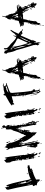

<svg xmlns="http://www.w3.org/2000/svg" viewBox="1390 -2184 860 3681"><g transform="rotate(-90 1820.5 -343.0)"><path d="M65.4 -680.7Q65.4 -665 88.9 -601.6H92.8Q92.8 -612.3 97.7 -620.1Q88.9 -620.1 88.9 -634.8Q95.7 -653.3 102.5 -653.3Q137.7 -621.1 218.8 -211.9Q227.5 -211.9 227.5 -184.6Q341.8 -240.2 445.3 -240.2Q445.3 -249 463.9 -249L460 -240.2H463.9L487.3 -244.1Q487.3 -230.5 497.1 -211.9Q457 -207 418 -188.5V-184.6Q431.6 -184.6 431.6 -174.8V-169.9Q420.9 -169.9 394.5 -147.5Q324.2 -140.6 218.8 -82Q218.8 -71.3 222.7 -12.7H218.8Q210 -17.6 200.2 -17.6V-7.8Q165 -63.5 139.6 -63.5Q107.4 -66.4 107.4 -77.1V-82Q108.4 -91.8 116.2 -91.8Q92.8 -119.1 92.8 -137.7Q121.1 -148.4 121.1 -151.4Q55.7 -502 23.4 -620.1Q28.3 -662.1 60.5 -662.1V-667L55.7 -675.8ZM116.2 -462.9V-453.1H121.1V-462.9ZM126 -429.7V-420.9H129.9V-429.7ZM148.4 -420.9Q148.4 -410.2 144.5 -402.3H153.3V-420.9ZM129.9 -407.2V-397.5H134.8V-407.2ZM153.3 -397.5V-388.7H158.2V-397.5ZM134.8 -392.6V-378.9Q163.1 -221.7 171.9 -221.7V-230.5Q171.9 -242.2 163.1 -277.3H171.9L181.6 -272.5V-281.2Q181.6 -310.5 163.1 -333Q167 -341.8 167 -346.7H163.1L167 -355.5Q167 -365.2 158.2 -365.2L148.4 -360.4Q139.6 -371.1 139.6 -392.6ZM148.4 -383.8V-374H153.3V-383.8ZM338.9 -258.8H348.6Q347.7 -252 325.2 -240.2H320.3Q320.3 -247.1 338.9 -258.8ZM121.1 -244.1V-235.4L129.9 -198.2H134.8V-203.1Q126 -224.6 126 -244.1ZM185.5 -244.1V-235.4H190.4V-244.1ZM181.6 -230.5V-216.8Q182.6 -207 190.4 -207L185.5 -198.2Q200.2 -177.7 200.2 -166Q209 -166 209 -174.8Q190.4 -218.8 190.4 -230.5ZM171.9 -203.1V-193.4H176.8V-203.1ZM376 -203.1V-198.2H385.7V-203.1ZM129.9 -193.4V-188.5Q131.8 -179.7 139.6 -179.7V-184.6Q139.6 -193.4 129.9 -193.4ZM352.5 -193.4V-188.5H362.3V-193.4ZM367.2 -156.2V-151.4H376Q399.4 -157.2 399.4 -166H394.5Q379.9 -156.2 367.2 -156.2ZM181.6 -68.4V-44.9H185.5V-68.4ZM195.3 -7.8V1H185.5Q187.5 -7.8 195.3 -7.8ZM195.3 15.6H204.1V29.3Q195.3 29.3 195.3 19.5Z M585.9 -691.4Q592.8 -691.4 599.6 -676.8Q594.7 -668.9 594.7 -658.2L604.5 -663.1H609.4Q618.2 -663.1 618.2 -644.5H623Q623 -681.6 636.7 -681.6Q655.3 -633.8 687.5 -352.5Q687.5 -333 692.4 -315.4Q692.4 -310.5 687.5 -310.5L702.1 -231.4H706.1V-254.9H715.8V-226.6Q715.8 -217.8 706.1 -217.8Q706.1 -212.9 710.9 -204.1L706.1 -162.1L710.9 -152.3L706.1 -143.6L710.9 -133.8Q702.1 -119.1 702.1 -111.3Q712.9 -78.1 724.6 -78.1V-64.5Q724.6 -55.7 715.8 -55.7H710.9Q692.4 -55.7 678.7 -111.3Q655.3 -114.3 655.3 -133.8H646.5V-115.2H636.7L623 -125L627.9 -143.6Q609.4 -194.3 609.4 -208H613.3L599.6 -300.8Q604.5 -310.5 604.5 -315.4Q599.6 -323.2 599.6 -337.9H609.4V-356.4H604.5V-347.7H594.7Q594.7 -356.4 585.9 -356.4Q590.8 -371.1 590.8 -412.1L609.4 -403.3V-408.2L604.5 -435.5H599.6V-417H590.8Q581.1 -493.2 572.3 -501V-504.9Q572.3 -509.8 576.2 -509.8Q568.4 -554.7 548.8 -580.1Q548.8 -593.8 543.9 -612.3H548.8L543.9 -621.1V-654.3ZM641.6 -477.5V-467.8H650.4Q650.4 -477.5 641.6 -477.5ZM599.6 -467.8 594.7 -445.3Q604.5 -445.3 604.5 -459V-467.8ZM646.5 -463.9V-445.3H650.4V-463.9ZM650.4 -435.5V-426.8H655.3V-435.5ZM599.6 -389.6V-379.9H604.5V-389.6ZM660.2 -389.6V-371.1H665V-389.6ZM609.4 -334V-319.3H613.3V-334ZM613.3 -268.6V-263.7Q618.2 -255.9 618.2 -245.1V-226.6Q631.8 -226.6 631.8 -217.8H636.7V-236.3Q623 -236.3 623 -245.1V-250H631.8V-263.7Q616.2 -268.6 613.3 -268.6ZM627.9 -189.5V-170.9H631.8V-189.5ZM636.7 -170.9V-167Q641.6 -157.2 641.6 -152.3Q636.7 -152.3 636.7 -148.4L646.5 -143.6V-148.4L641.6 -170.9ZM710.9 -170.9H720.7Q720.7 -154.3 739.3 -106.4H734.4Q718.8 -118.2 710.9 -143.6L715.8 -152.3Q710.9 -161.1 710.9 -170.9ZM646.5 -101.6Q655.3 -100.6 655.3 -92.8H646.5ZM650.4 -45.9H660.2Q660.2 -27.3 668.9 -13.7L660.2 -8.8Q650.4 -25.4 650.4 -45.9ZM710.9 -37.1Q716.8 -37.1 739.3 4.9V9.8H734.4Q729.5 9.8 710.9 -13.7ZM734.4 -22.5H743.2V-13.7Q734.4 -13.7 734.4 -22.5ZM687.5 -18.6H697.3V-13.7H687.5Z M1228.5 -707V-710.9H1220.7V-707ZM898.4 -55.7V-64.5H894.5V-55.7ZM1312.5 -81.1V-88.9H1307.6V-81.1ZM1307.6 -92.8Q1301.8 -110.4 1294.9 -110.4V-105.5Q1299.8 -97.7 1299.8 -92.8ZM1324.2 -114.3V-127H1320.3V-114.3ZM1303.7 -114.3Q1303.7 -118.2 1307.6 -127H1299.8V-114.3ZM874 -127V-139.6H869.1V-127ZM1120.1 -143.6V-151.4H1116.2V-143.6ZM1078.1 -143.6V-151.4H1074.2V-143.6ZM1287.1 -143.6V-156.2H1283.2V-143.6ZM1320.3 -147.5V-160.2H1316.4V-147.5ZM1307.6 -134.8Q1307.6 -139.6 1312.5 -139.6Q1306.6 -164.1 1294.9 -164.1Q1294.9 -160.2 1299.8 -160.2L1294.9 -151.4Q1301.8 -134.8 1307.6 -134.8ZM1287.1 -160.2V-168H1283.2V-160.2ZM874 -143.6 869.1 -168H865.2V-143.6ZM1283.2 -176.8V-185.5H1278.3V-176.8ZM1299.8 -168Q1299.8 -193.4 1291 -226.6Q1283.2 -225.6 1283.2 -218.8Q1291 -168 1299.8 -168ZM999 -235.4V-243.2H995.1V-235.4ZM1291 -248V-255.9H1287.1V-248ZM1149.4 -235.4V-260.7H1145.5L1140.6 -235.4ZM1153.3 -264.6V-272.5H1149.4V-264.6ZM1145.5 -277.3V-285.2H1140.6V-277.3ZM907.2 -272.5V-285.2H902.3V-272.5ZM1116.2 -293.9V-301.8H1111.3V-293.9ZM1241.2 -297.9V-310.5H1237.3V-297.9ZM1120.1 -310.5V-323.2H1116.2V-310.5ZM957 -323.2Q965.8 -323.2 965.8 -331.1H957ZM1232.4 -323.2 1241.2 -327.1Q1237.3 -334 1237.3 -347.7H1232.4ZM995.1 -347.7V-364.3H986.3V-360.4Q990.2 -352.5 990.2 -347.7ZM1228.5 -352.5Q1237.3 -352.5 1237.3 -360.4Q1237.3 -369.1 1228.5 -369.1ZM911.1 -289.1V-293.9Q907.2 -329.1 907.2 -352.5H902.3V-339.8H894.5Q885.7 -362.3 885.7 -369.1H877.9Q885.7 -309.6 898.4 -289.1L907.2 -293.9Q907.2 -289.1 911.1 -289.1ZM1140.6 -347.7Q1143.6 -369.1 1153.3 -369.1Q1153.3 -356.4 1162.1 -356.4V-369.1Q1153.3 -369.1 1153.3 -381.8Q1139.6 -381.8 1136.7 -352.5V-347.7ZM911.1 -373V-385.7H907.2V-373ZM885.7 -377V-393.6H881.8V-377ZM1228.5 -393.6V-402.3H1224.6V-393.6ZM1145.5 -393.6Q1153.3 -393.6 1153.3 -402.3H1145.5ZM949.2 -331.1Q957 -331.1 957 -339.8Q922.9 -402.3 919.9 -402.3L915 -393.6Q935.5 -372.1 949.2 -331.1ZM898.4 -389.6 894.5 -398.4Q898.4 -406.2 898.4 -411.1Q890.6 -409.2 890.6 -402.3V-389.6ZM1166 -393.6V-415H1162.1L1157.2 -393.6ZM1203.1 -448.2V-460.9H1199.2V-448.2ZM907.2 -578.1V-582H898.4V-578.1ZM1224.6 -686.5V-694.3Q1224.6 -703.1 1215.8 -703.1V-686.5ZM923.8 -9.8H919.9L885.7 -64.5V-68.4L869.1 -55.7Q844.7 -55.7 844.7 -88.9V-97.7L832 -88.9Q823.2 -88.9 823.2 -97.7Q839.8 -97.7 839.8 -168V-189.5Q849.6 -189.5 852.5 -206.1L848.6 -214.8Q848.6 -226.6 852.5 -226.6L848.6 -235.4V-255.9H856.4L865.2 -189.5H869.1Q869.1 -240.2 874 -252Q858.4 -350.6 848.6 -381.8H844.7Q844.7 -460.9 827.1 -494.1L832 -502.9Q827.1 -519.5 827.1 -532.2L819.3 -527.3L815.4 -536.1Q815.4 -540 819.3 -540Q815.4 -547.9 815.4 -552.7L819.3 -569.3Q816.4 -582 790 -627.9L793.9 -635.7Q790 -644.5 790 -648.4L798.8 -653.3Q806.6 -631.8 806.6 -619.1Q817.4 -631.8 827.1 -631.8L823.2 -682.6H832V-661.1Q832 -655.3 844.7 -648.4Q848.6 -673.8 856.4 -673.8Q877.9 -635.7 881.8 -635.7Q881.8 -644.5 877.9 -653.3L885.7 -657.2Q915 -598.6 927.7 -582L923.8 -560.5Q923.8 -542 973.6 -422.9Q973.6 -415 982.4 -415Q982.4 -411.1 977.5 -411.1Q984.4 -393.6 990.2 -393.6Q992.2 -402.3 999 -402.3Q1002 -378.9 1052.7 -301.8V-293.9Q1048.8 -293.9 1048.8 -289.1L1065.4 -277.3Q1074.2 -299.8 1074.2 -314.5L1082 -310.5Q1098.6 -373 1103.5 -373Q1132.8 -420.9 1162.1 -532.2H1166Q1166 -527.3 1169.9 -527.3Q1169.9 -532.2 1173.8 -532.2L1169.9 -540Q1182.6 -559.6 1182.6 -573.2L1178.7 -624L1182.6 -661.1H1199.2Q1201.2 -661.1 1211.9 -653.3V-661.1Q1199.2 -743.2 1199.2 -752.9H1208L1211.9 -715.8H1220.7L1224.6 -732.4Q1252.9 -732.4 1261.7 -690.4Q1237.3 -676.8 1237.3 -653.3Q1266.6 -653.3 1266.6 -569.3H1261.7L1266.6 -560.5V-543.9H1257.8L1253.9 -598.6H1241.2L1253.9 -481.4Q1253.9 -477.5 1249 -468.8L1266.6 -422.9Q1266.6 -416 1257.8 -398.4Q1266.6 -396.5 1266.6 -389.6L1261.7 -381.8Q1269.5 -377 1278.3 -377V-373H1266.6Q1270.5 -349.6 1270.5 -339.8L1266.6 -323.2Q1270.5 -315.4 1270.5 -306.6L1278.3 -310.5L1287.1 -297.9H1283.2Q1274.4 -301.8 1270.5 -301.8Q1270.5 -290 1283.2 -264.6H1287.1V-268.6Q1283.2 -276.4 1283.2 -285.2H1291Q1296.9 -231.4 1312.5 -231.4Q1324.2 -198.2 1324.2 -189.5Q1324.2 -180.7 1316.4 -180.7Q1316.4 -185.5 1312.5 -185.5V-180.7Q1336.9 -166 1336.9 -110.4L1329.1 -105.5Q1329.1 -110.4 1324.2 -110.4L1320.3 -85Q1333 -85 1333 -76.2Q1322.3 -68.4 1320.3 -68.4Q1307.6 -69.3 1291 -88.9Q1291 -76.2 1283.2 -76.2Q1272.5 -76.2 1261.7 -118.2L1266.6 -127L1208 -427.7Q1199.2 -427.7 1199.2 -411.1H1195.3Q1191.4 -425.8 1191.4 -448.2H1186.5Q1176.8 -327.1 1153.3 -327.1V-323.2Q1166 -323.2 1166 -310.5L1173.8 -314.5V-297.9Q1173.8 -289.1 1162.1 -289.1V-281.2H1169.9Q1158.2 -197.3 1149.4 -197.3Q1145.5 -202.1 1145.5 -231.4H1140.6Q1140.6 -226.6 1120.1 -168Q1120.1 -156.2 1127.9 -156.2Q1123 -119.1 1120.1 -110.4L1127.9 -105.5Q1127.9 -110.4 1132.8 -110.4Q1132.8 -97.7 1120.1 -97.7Q1127.9 -84 1127.9 -72.3Q1108.4 -72.3 1070.3 -114.3H1065.4L1070.3 -122.1Q1008.8 -187.5 986.3 -231.4Q980.5 -231.4 953.1 -297.9Q957 -297.9 957 -301.8Q940.4 -310.5 940.4 -327.1H944.3Q919.9 -377 915 -377Q915 -358.4 911.1 -352.5H919.9Q919.9 -330.1 915 -323.2L919.9 -314.5Q915 -306.6 915 -301.8Q923.8 -300.8 923.8 -289.1H915V-285.2L923.8 -272.5V-268.6L919.9 -260.7Q925.8 -259.8 944.3 -147.5L953.1 -143.6Q949.2 -135.7 949.2 -130.9L953.1 -122.1L949.2 -114.3Q965.8 -61.5 965.8 -46.9H957L949.2 -76.2H953.1L931.6 -134.8H927.7Q927.7 -139.6 931.6 -139.6Q919.9 -178.7 911.1 -268.6H902.3V-264.6Q907.2 -256.8 907.2 -252H902.3L907.2 -243.2Q907.2 -191.4 927.7 -130.9Q919.9 -130.9 919.9 -127Q919.9 -108.4 940.4 -81.1Q930.7 -9.8 923.8 -9.8ZM909.2 19.5Q898.4 19.5 898.4 10.7L919.9 6.8V10.7Q919.9 19.5 909.2 19.5ZM1336.9 -26.4H1333Q1323.2 -26.4 1320.3 -64.5L1329.1 -68.4Q1329.1 -64.5 1333 -64.5L1329.1 -55.7Q1336.9 -39.1 1336.9 -26.4ZM1065.4 -118.2H1057.6V-122.1H1065.4ZM1140.6 -134.8H1132.8V-139.6H1140.6ZM1345.7 -139.6H1336.9Q1336.9 -151.4 1333 -168H1341.8ZM810.5 -235.4H798.8V-243.2H810.5ZM1283.2 -310.5H1278.3Q1278.3 -318.4 1283.2 -318.4L1278.3 -327.1V-343.8H1287.1L1291 -314.5ZM848.6 -364.3H839.8V-373H848.6ZM1203.1 -381.8H1199.2Q1191.4 -381.8 1191.4 -393.6H1195.3Q1203.1 -392.6 1203.1 -381.8ZM1006.8 -418.9H1002.9V-427.7H1006.8ZM990.2 -452.1H982.4Q965.8 -491.2 965.8 -498L973.6 -502.9Q973.6 -492.2 990.2 -452.1ZM1270.5 -498H1261.7V-514.6H1266.6ZM949.2 -582H940.4Q940.4 -620.1 919.9 -624Q919.9 -632.8 923.8 -640.6Q919.9 -648.4 919.9 -653.3H923.8Q937.5 -653.3 949.2 -582Z M1434.6 -691.4Q1441.4 -691.4 1448.2 -676.8Q1443.4 -668.9 1443.4 -658.2L1453.1 -663.1H1458Q1466.8 -663.1 1466.8 -644.5H1471.7Q1471.7 -681.6 1485.4 -681.6Q1503.9 -633.8 1536.1 -352.5Q1536.1 -333 1541 -315.4Q1541 -310.5 1536.1 -310.5L1550.8 -231.4H1554.7V-254.9H1564.5V-226.6Q1564.5 -217.8 1554.7 -217.8Q1554.7 -212.9 1559.6 -204.1L1554.7 -162.1L1559.6 -152.3L1554.7 -143.6L1559.6 -133.8Q1550.8 -119.1 1550.8 -111.3Q1561.5 -78.1 1573.2 -78.1V-64.5Q1573.2 -55.7 1564.5 -55.7H1559.6Q1541 -55.7 1527.3 -111.3Q1503.9 -114.3 1503.9 -133.8H1495.1V-115.2H1485.4L1471.7 -125L1476.6 -143.6Q1458 -194.3 1458 -208H1461.9L1448.2 -300.8Q1453.1 -310.5 1453.1 -315.4Q1448.2 -323.2 1448.2 -337.9H1458V-356.4H1453.1V-347.7H1443.4Q1443.4 -356.4 1434.6 -356.4Q1439.5 -371.1 1439.5 -412.1L1458 -403.3V-408.2L1453.1 -435.5H1448.2V-417H1439.5Q1429.7 -493.2 1420.9 -501V-504.9Q1420.9 -509.8 1424.8 -509.8Q1417 -554.7 1397.5 -580.1Q1397.5 -593.8 1392.6 -612.3H1397.5L1392.6 -621.1V-654.3ZM1490.2 -477.5V-467.8H1499Q1499 -477.5 1490.2 -477.5ZM1448.2 -467.8 1443.4 -445.3Q1453.1 -445.3 1453.1 -459V-467.8ZM1495.1 -463.9V-445.3H1499V-463.9ZM1499 -435.5V-426.8H1503.9V-435.5ZM1448.2 -389.6V-379.9H1453.1V-389.6ZM1508.8 -389.6V-371.1H1513.7V-389.6ZM1458 -334V-319.3H1461.9V-334ZM1461.9 -268.6V-263.7Q1466.8 -255.9 1466.8 -245.1V-226.6Q1480.5 -226.6 1480.5 -217.8H1485.4V-236.3Q1471.7 -236.3 1471.7 -245.1V-250H1480.5V-263.7Q1464.8 -268.6 1461.9 -268.6ZM1476.6 -189.5V-170.9H1480.5V-189.5ZM1485.4 -170.9V-167Q1490.2 -157.2 1490.2 -152.3Q1485.4 -152.3 1485.4 -148.4L1495.1 -143.6V-148.4L1490.2 -170.9ZM1559.6 -170.9H1569.3Q1569.3 -154.3 1587.9 -106.4H1583Q1567.4 -118.2 1559.6 -143.6L1564.5 -152.3Q1559.6 -161.1 1559.6 -170.9ZM1495.1 -101.6Q1503.9 -100.6 1503.9 -92.8H1495.1ZM1499 -45.9H1508.8Q1508.8 -27.3 1517.6 -13.7L1508.8 -8.8Q1499 -25.4 1499 -45.9ZM1559.6 -37.1Q1565.4 -37.1 1587.9 4.9V9.8H1583Q1578.1 9.8 1559.6 -13.7ZM1583 -22.5H1591.8V-13.7Q1583 -13.7 1583 -22.5ZM1536.1 -18.6H1545.9V-13.7H1536.1Z M1889.6 -612.3 2004.9 -645.5Q2004.9 -668 1996.1 -668Q1967.8 -649.4 1954.1 -649.4V-654.3Q1915 -640.6 1889.6 -617.2ZM1908.2 -18.6Q1917 -18.6 1917 -28.3L1912.1 -55.7Q1893.6 -55.7 1893.6 -46.9V-42Q1908.2 -26.4 1908.2 -18.6ZM1903.3 -60.5Q1903.3 -69.3 1908.2 -69.3L1893.6 -134.8H1879.9V-129.9Q1879.9 -103.5 1889.6 -60.5ZM1884.8 -143.6Q1884.8 -158.2 1875 -158.2V-153.3Q1877 -143.6 1884.8 -143.6ZM1903.3 -176.8V-190.4H1893.6Q1898.4 -181.6 1898.4 -176.8ZM1852.5 -292V-301.8H1847.7V-292ZM1866.2 -283.2V-306.6H1861.3V-283.2ZM1852.5 -380.9V-389.6H1847.7V-380.9ZM1861.3 -408.2V-445.3Q1852.5 -440.4 1847.7 -440.4V-431.6Q1856.4 -431.6 1856.4 -408.2ZM1861.3 -450.2Q1861.3 -460 1856.4 -468.8Q1861.3 -477.5 1861.3 -482.4L1852.5 -487.3V-473.6L1856.4 -450.2ZM1856.4 -496.1V-510.7H1852.5V-496.1ZM1917 0H1903.3Q1882.8 -32.2 1875 -32.2Q1875 -37.1 1879.9 -46.9Q1861.3 -192.4 1834 -296.9Q1834 -301.8 1837.9 -301.8L1824.2 -408.2Q1829.1 -408.2 1829.1 -413.1Q1822.3 -413.1 1815.4 -426.8V-436.5H1824.2V-459H1815.4V-547.9H1810.5Q1746.1 -534.2 1717.8 -519.5L1699.2 -529.3Q1699.2 -524.4 1667 -501Q1657.2 -501 1657.2 -510.7V-524.4L1662.1 -533.2Q1638.7 -540 1638.7 -547.9Q1667 -582 1829.1 -668Q1834 -705.1 1842.8 -705.1H1852.5Q1858.4 -705.1 1866.2 -682.6L1945.3 -705.1Q1949.2 -705.1 1949.2 -701.2Q2003.9 -705.1 2019.5 -719.7Q2049.8 -710 2060.5 -710V-701.2Q2056.6 -701.2 2033.2 -705.1L2004.9 -701.2V-696.3Q2023.4 -674.8 2023.4 -654.3L2065.4 -659.2L2070.3 -649.4V-645.5Q2065.4 -645.5 2065.4 -649.4Q1884.8 -587.9 1884.8 -570.3Q1879.9 -546.9 1879.9 -543Q1898.4 -262.7 1921.9 -162.1H1917Q1917 -153.3 1945.3 -139.6L1949.2 -106.4Q1942.4 -102.5 1926.8 -102.5Q1926.8 -86.9 1930.7 -79.1Q1926.8 -70.3 1926.8 -65.4Q1936.5 -18.6 1959 -18.6V-9.8H1954.1L1935.5 -23.4H1930.7Q1930.7 -9.8 1921.9 -9.8Q1921.9 -13.7 1917 -13.7ZM1871.1 -50.8H1861.3Q1842.8 -101.6 1842.8 -116.2H1852.5Q1852.5 -98.6 1871.1 -50.8ZM1847.7 -129.9H1837.9V-139.6H1847.7ZM1842.8 -153.3H1834V-171.9H1842.8ZM1837.9 -185.5H1834V-195.3H1837.9ZM1829.1 -273.4H1819.3V-283.2H1829.1ZM1829.1 -310.5H1819.3Q1819.3 -325.2 1815.4 -343.8H1824.2ZM1824.2 -384.8H1815.4V-394.5H1824.2Z M2310.5 -519.5 2318.4 -520.5 2317.4 -524.4Q2312.5 -531.2 2312.5 -535.2Q2315.4 -536.1 2315.4 -539.1V-540L2307.6 -539.1ZM2344.7 -477.5 2348.6 -478.5 2345.7 -489.3Q2335 -512.7 2334 -522.5H2330.1V-518.6Q2330.1 -511.7 2328.1 -506.8H2329.1Q2336.9 -506.8 2344.7 -477.5ZM2289.1 -451.2Q2302.7 -489.3 2302.7 -494.1L2293.9 -497.1Q2284.2 -470.7 2284.2 -457Q2284.2 -451.2 2287.1 -451.2ZM2342.8 -430.7 2365.2 -433.6Q2362.3 -450.2 2351.6 -471.7L2345.7 -465.8Q2336.9 -465.8 2329.1 -499Q2324.2 -497.1 2319.3 -482.4Q2327.1 -468.8 2333 -468.8L2330.1 -460.9L2332 -449.2L2339.8 -454.1Q2340.8 -446.3 2344.7 -446.3Q2342.8 -442.4 2342.8 -437.5ZM2293 -423.8 2331.1 -428.7Q2331.1 -432.6 2318.4 -459Q2321.3 -464.8 2321.3 -468.8V-470.7Q2317.4 -470.7 2313 -470.2Q2308.6 -469.7 2292 -427.7ZM2404.3 -439.5V-442.4Q2404.3 -451.2 2412.1 -463.9Q2412.1 -467.8 2408.2 -467.8V-465.8Q2408.2 -456.1 2397.5 -454.1L2400.4 -439.5ZM2299.8 -404.3 2314.5 -407.2V-411.1L2298.8 -408.2ZM2181.6 -370.1V-374L2167 -373Q2157.2 -373 2154.3 -375Q2150.4 -374 2150.4 -370.1ZM2278.3 -359.4Q2282.2 -362.3 2285.2 -363.3Q2288.1 -364.3 2289.1 -364.3Q2293.9 -364.3 2293.9 -361.3Q2309.6 -371.1 2331.1 -374L2330.1 -377.9Q2299.8 -374 2299.8 -370.1L2292 -373L2276.4 -371.1ZM2187.5 -337.9 2195.3 -339.8 2194.3 -343.8 2186.5 -341.8ZM2484.4 -282.2 2491.2 -284.2Q2489.3 -300.8 2462.9 -353.5H2459L2460 -345.7Q2482.4 -296.9 2484.4 -282.2ZM2415 -300.8 2418.9 -301.8V-305.7Q2414.1 -310.5 2413.1 -318.4L2420.9 -320.3Q2410.2 -335 2409.2 -341.8H2405.3L2404.3 -325.2ZM2179.7 -176.8 2183.6 -177.7 2182.6 -184.6 2178.7 -183.6ZM2563.5 -140.6 2560.5 -156.2H2556.6L2557.6 -152.3Q2557.6 -146.5 2555.7 -140.6ZM2524.4 -112.3 2527.3 -114.3V-118.2Q2523.4 -123 2521.5 -127.9L2513.7 -127Q2523.4 -118.2 2524.4 -112.3ZM2145.5 3.9 2177.7 -165Q2176.8 -168.9 2172.9 -168.9Q2156.2 -77.1 2143.6 -74.2V-75.2Q2143.6 -86.9 2175.8 -207L2182.6 -209V-203.1Q2182.6 -197.3 2181.6 -192.4Q2181.6 -189.5 2185.5 -189.5V-190.4Q2185.5 -202.1 2210.9 -286.1Q2210 -290 2206.1 -290L2207 -283.2L2199.2 -282.2V-285.2Q2206.1 -300.8 2206.1 -312.5V-317.4L2196.3 -318.4Q2184.6 -318.4 2173.8 -314.5Q2172.9 -321.3 2167 -321.3Q2162.1 -320.3 2162.1 -317.4V-316.4H2133.8L2166 -340.8Q2151.4 -338.9 2142.6 -338.9Q2127.9 -338.9 2127 -343.8L2141.6 -364.3L2121.1 -371.1H2119.1Q2117.2 -371.1 2117.2 -372.1Q2117.2 -375 2125 -385.7V-381.8L2133.8 -385.7Q2136.7 -385.7 2136.7 -382.8Q2148.4 -392.6 2159.2 -393.6L2167 -391.6Q2184.6 -405.3 2227.5 -414.1Q2240.2 -446.3 2243.2 -494.1L2250 -495.1L2252 -487.3Q2256.8 -488.3 2266.6 -521.5Q2266.6 -524.4 2263.7 -524.4H2262.7V-522.5Q2262.7 -512.7 2249 -510.7L2248 -514.6Q2252 -534.2 2256.8 -536.1Q2259.8 -529.3 2264.6 -529.3Q2272.5 -529.3 2272.5 -535.2Q2272.5 -541 2267.6 -541Q2274.4 -568.4 2274.4 -576.2V-578.1L2258.8 -551.8L2256.8 -569.3Q2256.8 -629.9 2292 -646.5Q2286.1 -652.3 2286.1 -656.2Q2301.8 -659.2 2317.4 -731.4L2325.2 -732.4L2326.2 -729.5Q2317.4 -672.9 2307.6 -671.9L2308.6 -664.1L2319.3 -673.8Q2334 -647.5 2337.9 -614.3H2339.8Q2355.5 -614.3 2363.3 -558.6L2367.2 -559.6L2366.2 -532.2Q2385.7 -473.6 2394.5 -473.6L2402.3 -478.5Q2410.2 -472.7 2434.6 -443.4L2464.8 -444.3Q2469.7 -445.3 2476.6 -449.2L2505.9 -450.2Q2535.2 -450.2 2536.1 -442.4Q2533.2 -442.4 2533.2 -439.5Q2517.6 -438.5 2470.7 -427.7L2469.7 -424.8L2470.7 -421.9L2469.7 -416H2470.7Q2472.7 -416 2473.6 -414.1Q2513.7 -419.9 2543.9 -419.9V-418.9Q2543.9 -412.1 2536.1 -406.2Q2518.6 -405.3 2499 -398.4L2501 -386.7H2504.9Q2512.7 -386.7 2513.7 -380.9Q2501 -365.2 2477.5 -356.4Q2486.3 -344.7 2490.2 -323.2H2486.3L2487.3 -315.4L2495.1 -319.3Q2503.9 -310.5 2515.6 -283.2Q2513.7 -279.3 2513.7 -272.5L2514.6 -263.7L2505.9 -265.6L2508.8 -246.1L2513.7 -240.2L2506.8 -234.4Q2498 -243.2 2497.1 -249Q2493.2 -249 2493.2 -245.1Q2498 -238.3 2499 -233.4L2492.2 -229.5Q2502.9 -210.9 2502.9 -204.1H2506.8V-211.9Q2514.6 -210.9 2515.1 -205.1Q2515.6 -199.2 2516.6 -193.4L2507.8 -196.3L2508.8 -192.4Q2525.4 -185.5 2526.4 -179.7H2530.3L2529.3 -191.4L2519.5 -202.1V-203.1Q2519.5 -206.1 2522.5 -207Q2517.6 -214.8 2515.6 -225.6L2524.4 -222.7L2512.7 -252L2520.5 -252.9Q2521.5 -241.2 2529.3 -241.2Q2527.3 -234.4 2527.3 -226.6L2531.2 -227.5L2542 -236.3Q2545.9 -231.4 2547.9 -225.6L2532.2 -223.6Q2542 -210.9 2544.9 -194.3Q2541 -193.4 2541 -189.5H2542Q2548.8 -189.5 2559.6 -168L2567.4 -173.8H2571.3L2585.9 -125L2565.4 -126L2558.6 -122.1L2563.5 -114.3L2566.4 -86.9Q2566.4 -73.2 2557.6 -70.3Q2526.4 -80.1 2507.8 -115.2Q2503.9 -113.3 2491.2 -100.6H2490.2Q2484.4 -100.6 2478.5 -110.4Q2491.2 -117.2 2491.2 -122.1V-130.9Q2459 -189.5 2456.1 -209Q2473.6 -194.3 2495.1 -147.5H2499Q2498 -156.2 2494.1 -163.1L2496.1 -170.9Q2491.2 -176.8 2490.2 -186.5Q2490.2 -189.5 2493.2 -190.4Q2486.3 -211.9 2433.6 -314.5H2429.7L2430.7 -306.6Q2434.6 -302.7 2438.5 -280.3Q2431.6 -282.2 2427.7 -282.2H2425.8Q2426.8 -278.3 2455.1 -212.9Q2447.3 -212.9 2416 -268.6Q2418 -275.4 2418 -282.2V-286.1H2416Q2401.4 -286.1 2382.8 -337.9L2363.3 -338.9Q2351.6 -337.9 2329.1 -331.1Q2322.3 -333 2308.6 -333Q2292 -333 2261.7 -327.1V-320.3Q2261.7 -297.9 2250 -254.9Q2240.2 -253.9 2223.6 -118.2H2230.5V-110.4Q2224.6 -110.4 2219.7 -113.3L2226.6 -94.7Q2209 -59.6 2206.1 -58.6Q2200.2 -60.5 2196.3 -60.5H2194.3L2182.6 -3.9L2161.1 -2L2166 -22.5L2154.3 -20.5V-13.7Q2154.3 -8.8 2152.3 -8.8L2157.2 -1V2.9ZM2195.3 -256.8 2193.4 -268.6 2200.2 -270.5 2201.2 -265.6Q2201.2 -258.8 2195.3 -256.8ZM2187.5 -233.4 2186.5 -241.2H2193.4V-239.3Q2193.4 -233.4 2187.5 -233.4ZM2190.4 -217.8H2188.5Q2182.6 -217.8 2180.7 -224.6Q2180.7 -232.4 2187.5 -233.4ZM2447.3 -246.1 2440.4 -268.6 2448.2 -270.5 2455.1 -247.1ZM2243.2 -198.2 2242.2 -204.1Q2242.2 -213.9 2248 -215.8L2249 -205.1Q2249 -200.2 2243.2 -198.2ZM2461.9 -228.5H2460.9Q2454.1 -228.5 2452.1 -239.3L2460 -240.2ZM2450.2 -164.1 2443.4 -187.5H2447.3Q2448.2 -180.7 2458 -166ZM2144.5 18.6V14.6Q2144.5 7.8 2150.4 6.8L2152.3 17.6ZM2139.6 67.4 2134.8 59.6Q2139.6 47.9 2139.6 42V40L2147.5 38.1Q2147.5 66.4 2139.6 67.4Z M2730.5 -701.2Q2730.5 -698.2 2739.3 -686.5V-649.4Q2739.3 -625 2818.4 -566.4Q2914.1 -463.9 2948.2 -463.9Q2972.7 -514.6 2985.4 -519.5V-514.6Q2961.9 -465.8 2961.9 -455.1Q2992.2 -482.4 2995.1 -482.4L3003.9 -477.5Q3050.8 -550.8 3083 -575.2H3087.9V-561.5Q3054.7 -514.6 3013.7 -418Q3064.5 -385.7 3069.3 -362.3Q3095.7 -343.8 3101.6 -343.8V-334Q3085 -334 3059.6 -352.5H3027.3L3036.1 -338.9V-334H3032.2Q2988.3 -376 2980.5 -376L2883.8 -153.3V-143.6H2887.7Q2887.7 -162.1 2897.5 -162.1V-158.2Q2869.1 -79.1 2855.5 -79.1L2850.6 -87.9V-97.7Q2850.6 -107.4 2855.5 -116.2V-121.1H2850.6L2841.8 -87.9V-84Q2841.8 -73.2 2855.5 -23.4Q2841.8 -18.6 2841.8 -13.7Q2846.7 -4.9 2846.7 0H2836.9Q2828.1 -33.2 2828.1 -37.1H2818.4V-23.4H2809.6Q2809.6 -34.2 2791 -46.9Q2804.7 -85.9 2804.7 -97.7H2794.9L2799.8 -121.1Q2720.7 -367.2 2702.1 -455.1Q2665 -522.5 2651.4 -627Q2648.4 -627 2632.8 -649.4V-664.1Q2633.8 -672.9 2642.6 -672.9L2637.7 -682.6Q2637.7 -688.5 2651.4 -696.3L2674.8 -677.7Q2674.8 -691.4 2683.6 -691.4Q2699.2 -627 2716.8 -627V-635.7L2711.9 -682.6ZM2716.8 -570.3V-556.6L2720.7 -533.2H2725.6Q2725.6 -551.8 2735.4 -551.8V-561.5Q2725.6 -561.5 2725.6 -570.3ZM2739.3 -556.6V-547.9Q2744.1 -539.1 2744.1 -529.3H2739.3Q2749 -514.6 2749 -496.1H2753.9V-519.5Q2744.1 -549.8 2744.1 -556.6ZM2762.7 -538.1V-533.2Q2781.2 -377 2832 -251Q2834 -241.2 2841.8 -241.2Q2924.8 -420.9 2924.8 -426.8V-431.6Q2924.8 -443.4 2850.6 -477.5ZM2725.6 -505.9V-496.1Q2757.8 -347.7 2776.4 -296.9H2781.2V-301.8Q2781.2 -363.3 2730.5 -505.9ZM2990.2 -468.8Q2990.2 -461.9 2980.5 -450.2V-445.3H2985.4Q2985.4 -453.1 2995.1 -463.9V-468.8ZM2874 -241.2H2883.8L2958 -403.3Q2882.8 -297.9 2874 -241.2ZM3003.9 -380.9Q3003.9 -374 3017.6 -366.2V-371.1Q3017.6 -380.9 3008.8 -380.9ZM2794.9 -296.9V-292Q2799.8 -223.6 2818.4 -167H2823.2Q2823.2 -179.7 2832 -195.3Q2832 -210.9 2804.7 -254.9Q2804.7 -271.5 2799.8 -296.9ZM2865.2 -236.3Q2850.6 -203.1 2850.6 -195.3Q2858.4 -195.3 2869.1 -213.9V-236.3ZM2836.9 -37.1V-28.3H2841.8V-37.1Z M3341.8 -519.5 3349.6 -520.5 3348.6 -524.4Q3343.8 -531.2 3343.8 -535.2Q3346.7 -536.1 3346.7 -539.1V-540L3338.9 -539.1ZM3376 -477.5 3379.9 -478.5 3377 -489.3Q3366.2 -512.7 3365.2 -522.5H3361.3V-518.6Q3361.3 -511.7 3359.4 -506.8H3360.4Q3368.2 -506.8 3376 -477.5ZM3320.3 -451.2Q3334 -489.3 3334 -494.1L3325.2 -497.1Q3315.4 -470.7 3315.4 -457Q3315.4 -451.2 3318.4 -451.2ZM3374 -430.7 3396.5 -433.6Q3393.6 -450.2 3382.8 -471.7L3377 -465.8Q3368.2 -465.8 3360.4 -499Q3355.5 -497.1 3350.6 -482.4Q3358.4 -468.8 3364.3 -468.8L3361.3 -460.9L3363.3 -449.2L3371.1 -454.1Q3372.1 -446.3 3376 -446.3Q3374 -442.4 3374 -437.5ZM3324.2 -423.8 3362.3 -428.7Q3362.3 -432.6 3349.6 -459Q3352.5 -464.8 3352.5 -468.8V-470.7Q3348.6 -470.7 3344.2 -470.2Q3339.8 -469.7 3323.2 -427.7ZM3435.5 -439.5V-442.4Q3435.5 -451.2 3443.4 -463.9Q3443.4 -467.8 3439.5 -467.8V-465.8Q3439.5 -456.1 3428.7 -454.1L3431.6 -439.5ZM3331.1 -404.3 3345.7 -407.2V-411.1L3330.1 -408.2ZM3212.9 -370.1V-374L3198.2 -373Q3188.5 -373 3185.5 -375Q3181.6 -374 3181.6 -370.1ZM3309.6 -359.4Q3313.5 -362.3 3316.4 -363.3Q3319.3 -364.3 3320.3 -364.3Q3325.2 -364.3 3325.2 -361.3Q3340.8 -371.1 3362.3 -374L3361.3 -377.9Q3331.1 -374 3331.1 -370.1L3323.2 -373L3307.6 -371.1ZM3218.8 -337.9 3226.6 -339.8 3225.6 -343.8 3217.8 -341.8ZM3515.6 -282.2 3522.5 -284.2Q3520.5 -300.8 3494.1 -353.5H3490.2L3491.2 -345.7Q3513.7 -296.9 3515.6 -282.2ZM3446.3 -300.8 3450.2 -301.8V-305.7Q3445.3 -310.5 3444.3 -318.4L3452.1 -320.3Q3441.4 -335 3440.4 -341.8H3436.5L3435.5 -325.2ZM3210.9 -176.8 3214.8 -177.7 3213.9 -184.6 3210 -183.6ZM3594.7 -140.6 3591.8 -156.2H3587.9L3588.9 -152.3Q3588.9 -146.5 3586.9 -140.6ZM3555.7 -112.3 3558.6 -114.3V-118.2Q3554.7 -123 3552.7 -127.9L3544.9 -127Q3554.7 -118.2 3555.7 -112.3ZM3176.8 3.9 3209 -165Q3208 -168.9 3204.1 -168.9Q3187.5 -77.1 3174.8 -74.2V-75.2Q3174.8 -86.9 3207 -207L3213.9 -209V-203.1Q3213.9 -197.3 3212.9 -192.4Q3212.9 -189.5 3216.8 -189.5V-190.4Q3216.8 -202.1 3242.2 -286.1Q3241.2 -290 3237.3 -290L3238.3 -283.2L3230.5 -282.2V-285.2Q3237.3 -300.8 3237.3 -312.5V-317.4L3227.5 -318.4Q3215.8 -318.4 3205.1 -314.5Q3204.1 -321.3 3198.2 -321.3Q3193.4 -320.3 3193.4 -317.4V-316.4H3165L3197.3 -340.8Q3182.6 -338.9 3173.8 -338.9Q3159.2 -338.9 3158.2 -343.8L3172.9 -364.3L3152.3 -371.1H3150.4Q3148.4 -371.1 3148.4 -372.1Q3148.4 -375 3156.2 -385.7V-381.8L3165 -385.7Q3168 -385.7 3168 -382.8Q3179.7 -392.6 3190.4 -393.6L3198.2 -391.6Q3215.8 -405.3 3258.8 -414.1Q3271.5 -446.3 3274.4 -494.1L3281.2 -495.1L3283.2 -487.3Q3288.1 -488.3 3297.9 -521.5Q3297.9 -524.4 3294.9 -524.4H3293.9V-522.5Q3293.9 -512.7 3280.3 -510.7L3279.3 -514.6Q3283.2 -534.2 3288.1 -536.1Q3291 -529.3 3295.9 -529.3Q3303.7 -529.3 3303.7 -535.2Q3303.7 -541 3298.8 -541Q3305.7 -568.4 3305.7 -576.2V-578.1L3290 -551.8L3288.1 -569.3Q3288.1 -629.9 3323.2 -646.5Q3317.4 -652.3 3317.4 -656.2Q3333 -659.2 3348.6 -731.4L3356.4 -732.4L3357.4 -729.5Q3348.6 -672.9 3338.9 -671.9L3339.8 -664.1L3350.6 -673.8Q3365.2 -647.5 3369.1 -614.3H3371.1Q3386.7 -614.3 3394.5 -558.6L3398.4 -559.6L3397.5 -532.2Q3417 -473.6 3425.8 -473.6L3433.6 -478.5Q3441.4 -472.7 3465.8 -443.4L3496.1 -444.3Q3501 -445.3 3507.8 -449.2L3537.1 -450.2Q3566.4 -450.2 3567.4 -442.4Q3564.5 -442.4 3564.5 -439.5Q3548.8 -438.5 3502 -427.7L3501 -424.8L3502 -421.9L3501 -416H3502Q3503.9 -416 3504.9 -414.1Q3544.9 -419.9 3575.2 -419.9V-418.9Q3575.2 -412.1 3567.4 -406.2Q3549.8 -405.3 3530.3 -398.4L3532.2 -386.7H3536.1Q3543.9 -386.7 3544.9 -380.9Q3532.2 -365.2 3508.8 -356.4Q3517.6 -344.7 3521.5 -323.2H3517.6L3518.6 -315.4L3526.4 -319.3Q3535.2 -310.5 3546.9 -283.2Q3544.9 -279.3 3544.9 -272.5L3545.9 -263.7L3537.1 -265.6L3540 -246.1L3544.9 -240.2L3538.1 -234.4Q3529.3 -243.2 3528.3 -249Q3524.4 -249 3524.4 -245.1Q3529.3 -238.3 3530.3 -233.4L3523.4 -229.5Q3534.2 -210.9 3534.2 -204.1H3538.1V-211.9Q3545.9 -210.9 3546.4 -205.1Q3546.9 -199.2 3547.9 -193.4L3539.1 -196.3L3540 -192.4Q3556.6 -185.5 3557.6 -179.7H3561.5L3560.5 -191.4L3550.8 -202.1V-203.1Q3550.8 -206.1 3553.7 -207Q3548.8 -214.8 3546.9 -225.6L3555.7 -222.7L3543.9 -252L3551.8 -252.9Q3552.7 -241.2 3560.5 -241.2Q3558.6 -234.4 3558.6 -226.6L3562.5 -227.5L3573.2 -236.3Q3577.1 -231.4 3579.1 -225.6L3563.5 -223.6Q3573.2 -210.9 3576.2 -194.3Q3572.3 -193.4 3572.3 -189.5H3573.2Q3580.1 -189.5 3590.8 -168L3598.6 -173.8H3602.5L3617.2 -125L3596.7 -126L3589.8 -122.1L3594.7 -114.3L3597.7 -86.9Q3597.7 -73.2 3588.9 -70.3Q3557.6 -80.1 3539.1 -115.2Q3535.2 -113.3 3522.5 -100.6H3521.5Q3515.6 -100.6 3509.8 -110.4Q3522.5 -117.2 3522.5 -122.1V-130.9Q3490.2 -189.5 3487.3 -209Q3504.9 -194.3 3526.4 -147.5H3530.3Q3529.3 -156.2 3525.4 -163.1L3527.3 -170.9Q3522.5 -176.8 3521.5 -186.5Q3521.5 -189.5 3524.4 -190.4Q3517.6 -211.9 3464.8 -314.5H3460.9L3461.9 -306.6Q3465.8 -302.7 3469.7 -280.3Q3462.9 -282.2 3459 -282.2H3457Q3458 -278.3 3486.3 -212.9Q3478.5 -212.9 3447.3 -268.6Q3449.2 -275.4 3449.2 -282.2V-286.1H3447.3Q3432.6 -286.1 3414.1 -337.9L3394.5 -338.9Q3382.8 -337.9 3360.4 -331.1Q3353.5 -333 3339.8 -333Q3323.2 -333 3293 -327.1V-320.3Q3293 -297.9 3281.2 -254.9Q3271.5 -253.9 3254.9 -118.2H3261.7V-110.4Q3255.9 -110.4 3251 -113.3L3257.8 -94.7Q3240.2 -59.6 3237.3 -58.6Q3231.4 -60.5 3227.5 -60.5H3225.6L3213.9 -3.9L3192.4 -2L3197.3 -22.5L3185.5 -20.5V-13.7Q3185.5 -8.8 3183.6 -8.8L3188.5 -1V2.9ZM3226.6 -256.8 3224.6 -268.6 3231.4 -270.5 3232.4 -265.6Q3232.4 -258.8 3226.6 -256.8ZM3218.8 -233.4 3217.8 -241.2H3224.6V-239.3Q3224.6 -233.4 3218.8 -233.4ZM3221.7 -217.8H3219.7Q3213.9 -217.8 3211.9 -224.6Q3211.9 -232.4 3218.8 -233.4ZM3478.5 -246.1 3471.7 -268.6 3479.5 -270.5 3486.3 -247.1ZM3274.4 -198.2 3273.4 -204.1Q3273.4 -213.9 3279.3 -215.8L3280.3 -205.1Q3280.3 -200.2 3274.4 -198.2ZM3493.2 -228.5H3492.2Q3485.4 -228.5 3483.4 -239.3L3491.2 -240.2ZM3481.4 -164.1 3474.6 -187.5H3478.5Q3479.5 -180.7 3489.3 -166ZM3175.8 18.6V14.6Q3175.8 7.8 3181.6 6.8L3183.6 17.6ZM3170.9 67.4 3166 59.6Q3170.9 47.9 3170.9 42V40L3178.7 38.1Q3178.7 66.4 3170.9 67.4Z"/></g></svg>

Font: Blackcraft
Style: Regular
Weight: 400
Designer: GGBotNet
Foundry: GGBotNet
Version: 1.00